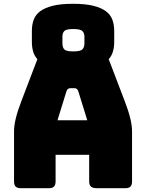

<svg xmlns="http://www.w3.org/2000/svg" viewBox="-20 -992 770 1012"><path d="M425 -764V-799Q425 -818 414 -828.5Q403 -839 366 -839Q329 -839 319 -828.5Q309 -818 309 -799V-764Q309 -742 319 -731.5Q329 -721 366 -721Q403 -721 414 -731.5Q425 -742 425 -764ZM330 -510 283 -358H440L393 -510Q390 -519 385 -523Q380 -527 374 -527H349Q343 -527 338 -523Q333 -519 330 -510ZM273 -36Q273 -17 264.5 -8.5Q256 0 237 0H90Q71 0 62.5 -8.5Q54 -17 54 -36V-300Q54 -330 63.5 -369Q73 -408 93 -460L177 -680Q161 -698 154.5 -721Q148 -744 148 -771V-829Q148 -861 157.5 -887.5Q167 -914 191.5 -932.5Q216 -951 258 -961.5Q300 -972 365 -972Q430 -972 472 -961.5Q514 -951 538.5 -932.5Q563 -914 572.5 -887.5Q582 -861 582 -829V-771Q582 -744 575.5 -721Q569 -698 553 -680L637 -460Q657 -408 666.5 -369Q676 -330 676 -300V-36Q676 -17 667.5 -8.5Q659 0 640 0H489Q469 0 459.5 -8.5Q450 -17 450 -36V-176H273Z"/></svg>

Font: Bungee
Style: Regular
Weight: 400
Designer: David Jonathan Ross
Foundry: David Jonathan Ross
Version: Version 1.001;PS 1.0;hotconv 1.0.72;makeotf.lib2.5.5900